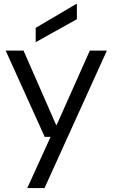

<svg xmlns="http://www.w3.org/2000/svg" viewBox="-20 -754 574 979"><path d="M119 205 238 -56H208L9 -496H100L266 -117H269L438 -496H525L207 205ZM162 -539V-612L369 -734H372V-656Z"/></svg>

Font: DM Sans 36pt
Style: Regular
Weight: 400
Designer: Colophon Foundry, Jonny Pinhorn
Foundry: Colophon Foundry
Version: Version 4.004;gftools[0.9.30]